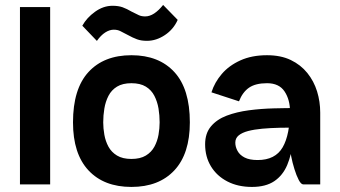

<svg xmlns="http://www.w3.org/2000/svg" viewBox="-20 -728 1343 758"><path d="M58.8 -700H178V0H58.8Z M362.5 -566.5 305 -626.5Q322.2 -657.8 355.1 -681.5Q388 -705.2 424.2 -705.2Q447.2 -705.2 463.8 -699.4Q480.2 -693.5 500.2 -681.8Q518.2 -672.5 528.5 -667.9Q538.8 -663.2 553.2 -663.2Q571 -663.2 588.8 -674.9Q606.5 -686.5 624 -708.5L681.5 -649.5Q665 -612.2 630.9 -589.5Q596.8 -566.8 560.2 -566.8Q537.2 -566.8 520.8 -572.9Q504.2 -579 484 -590.2Q466 -599.8 455 -605.2Q444 -610.8 429.2 -610.8Q412.5 -610.8 395.4 -599.8Q378.2 -588.8 362.5 -566.5ZM268.2 -245Q268.2 -377 329.2 -443.5Q390.2 -510 498.8 -510Q607.2 -510 668.4 -443.5Q729.5 -377 729.5 -245Q729.5 -121 668.4 -55.5Q607.2 10 498.8 10Q390.2 10 329.2 -55.5Q268.2 -121 268.2 -245ZM498.8 -100.5Q533.8 -100.5 555.8 -113.9Q577.8 -127.2 589.5 -148.9Q601.2 -170.5 605.8 -196Q610.2 -221.5 610.2 -245Q610.2 -272.5 605.8 -299.6Q601.2 -326.8 589.5 -349.6Q577.8 -372.5 555.8 -386Q533.8 -399.5 498.8 -399.5Q464 -399.5 442 -386Q420 -372.5 408.2 -349.6Q396.5 -326.8 392 -299.6Q387.5 -272.5 387.5 -245Q387.5 -221.5 392 -196Q396.5 -170.5 408.2 -148.9Q420 -127.2 442 -113.9Q464 -100.5 498.8 -100.5Z M923.5 -328 814.8 -363.5Q827.2 -402.8 855.6 -436Q884 -469.2 929 -489.6Q974 -510 1034.2 -510Q1088.5 -510 1127.9 -491.1Q1167.2 -472.2 1193.2 -440Q1219.2 -407.8 1231.8 -367.2Q1244.2 -326.8 1244.2 -283.2L1125 -287.5Q1125 -334.5 1103.4 -367Q1081.8 -399.5 1034.2 -399.5Q988.8 -399.5 963.1 -381.8Q937.5 -364 923.5 -328ZM1177.5 0Q1168.5 0 1159.4 -17.5Q1150.2 -35 1142.4 -60.4Q1134.5 -85.8 1129.8 -109.8Q1125 -133.8 1125 -145.8V-308.8L1244.2 -283.2V0ZM1160.8 -224.5Q1121.2 -224.5 1084.2 -223.6Q1047.2 -222.8 1015.5 -219.9Q983.8 -217 959.8 -210.8Q935.8 -204.5 922.4 -193.5Q909 -182.5 909 -165Q909 -148.2 917.8 -132.1Q926.5 -116 945.8 -106.1Q965 -96.2 997.2 -96.2Q1066.8 -96.2 1095.9 -146.4Q1125 -196.5 1125 -295.2H1143.8Q1143.8 -229.8 1137.5 -173.8Q1131.2 -117.8 1113.9 -76.6Q1096.5 -35.5 1062.9 -12.8Q1029.2 10 974.5 10Q919.5 10 877.9 -11.5Q836.2 -33 813 -71Q789.8 -109 789.8 -158.5Q789.8 -201.8 813 -229.2Q836.2 -256.8 875.2 -271.5Q914.2 -286.2 962.6 -292.6Q1011 -299 1061.4 -300.2Q1111.8 -301.5 1157.2 -301.5Z"/></svg>

Font: Haskoy
Style: Regular
Weight: 400
Designer: Ertekin Erdin
Foundry: Ertekin Erdin
Version: Version 1.500